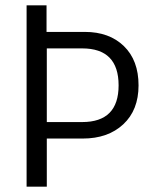

<svg xmlns="http://www.w3.org/2000/svg" viewBox="-20 -702 566 722"><path d="M80 0V-682H155V-582H299Q391 -582 446 -528.5Q501 -475 501 -381Q501 -288 443.5 -234.5Q386 -181 291 -181H156V0ZM156 -243H289Q426 -243 426 -381Q426 -520 289 -520H156Z"/></svg>

Font: Didact Gothic
Style: Regular
Weight: 400
Designer: Daniel Johnson
Foundry: Daniel Johnson
Version: Version 2.101;PS 002.101;hotconv 1.0.88;makeotf.lib2.5.64775